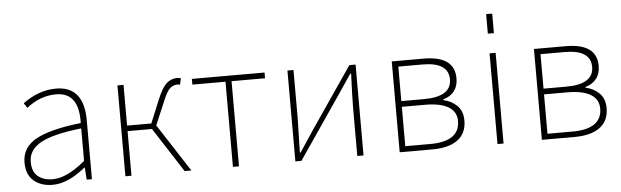

<svg xmlns="http://www.w3.org/2000/svg" viewBox="-48 -924 3591 1110"><g transform="rotate(-5 1747.0 -369.5)"><path d="M217.8 12.7Q151.4 12.7 108.9 -22.9Q66.4 -58.6 66.4 -129.9Q66.4 -216.8 147.9 -262.7Q229.5 -308.6 410.2 -329.1Q416 -506.8 282.2 -506.8Q189.5 -506.8 110.4 -443.4L91.8 -471.7Q184.6 -540 284.2 -540Q446.3 -540 446.3 -340.8V0H416L411.1 -70.3H408.2Q306.6 12.7 217.8 12.7ZM220.7 -19.5Q303.7 -19.5 410.2 -109.4V-297.9Q243.2 -279.3 172.9 -239.3Q102.5 -199.2 102.5 -130.9Q102.5 -73.2 135.3 -46.4Q168 -19.5 220.7 -19.5Z M843.8 -277.3 1023.4 0H984.4L817.4 -258.8H675.8V0H640.6V-527.3H675.8V-291H816.4L872.1 -425.8Q899.4 -492.2 926.3 -516.1Q953.1 -540 987.3 -540Q1002 -540 1009.8 -536.1L1001 -500Q995.1 -502 985.4 -502Q960.9 -502 942.4 -484.9Q923.8 -467.8 902.3 -415Z M1264.6 0V-494.1H1072.3V-527.3H1494.1V-494.1H1299.8V0Z M1627 0V-527.3H1662.1V-249Q1662.1 -226.6 1657.2 -48.8H1662.1Q1673.8 -65.4 1700.2 -106.4Q1726.6 -147.5 1738.3 -164.1L1986.3 -527.3H2022.5V0H1986.3V-277.3Q1986.3 -335 1992.2 -477.5H1987.3L1910.2 -363.3L1662.1 0Z M2232.4 0V-527.3H2417Q2596.7 -527.3 2596.7 -397.5Q2596.7 -308.6 2509.8 -282.2V-278.3Q2556.6 -268.6 2588.9 -236.8Q2621.1 -205.1 2621.1 -150.4Q2621.1 -76.2 2569.3 -38.1Q2517.6 0 2422.9 0ZM2267.6 -293.9H2398.4Q2558.6 -293.9 2558.6 -394.5Q2558.6 -494.1 2408.2 -494.1H2267.6ZM2267.6 -32.2H2412.1Q2584 -32.2 2584 -151.4Q2584 -205.1 2537.6 -232.9Q2491.2 -260.7 2403.3 -260.7H2267.6Z M2799.8 -638.7V-752H2835V-638.7ZM2799.8 2V-524.4H2835V2Z M3057.6 0V-527.3H3242.2Q3421.9 -527.3 3421.9 -397.5Q3421.9 -308.6 3335 -282.2V-278.3Q3381.8 -268.6 3414.1 -236.8Q3446.3 -205.1 3446.3 -150.4Q3446.3 -76.2 3394.5 -38.1Q3342.8 0 3248 0ZM3092.8 -293.9H3223.6Q3383.8 -293.9 3383.8 -394.5Q3383.8 -494.1 3233.4 -494.1H3092.8ZM3092.8 -32.2H3237.3Q3409.2 -32.2 3409.2 -151.4Q3409.2 -205.1 3362.8 -232.9Q3316.4 -260.7 3228.5 -260.7H3092.8Z"/></g></svg>

Font: Gen Shin Gothic ExtraLight
Style: Regular
Weight: 100
Designer: [Source Han Sans]
Ryoko NISHIZUKA  (kana & ideographs); Paul D. Hunt (Latin, Greek & Cyrillic); Wenlong ZHANG  (bopomofo
Version: Version 1.002.20150607